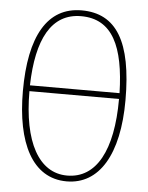

<svg xmlns="http://www.w3.org/2000/svg" viewBox="-53 -768 635 822"><g transform="rotate(5 265.0 -357.5)"><path d="M264 10C404 10 485 -125 485 -358C485 -610 414 -725 265 -725C118 -725 44 -596 44 -359C44 -137 116 10 264 10ZM457 -386H72C77 -585 137 -700 265 -700C400 -700 452 -585 457 -386ZM264 -15C142 -15 72 -143 72 -361H457C457 -139 389 -15 264 -15Z"/></g></svg>

Font: Noto Serif ExtraCondensed Thin
Style: Regular
Weight: 100
Width: 2
Designer: Monotype Design Team
Foundry: Monotype Imaging Inc.
Version: Version 2.013